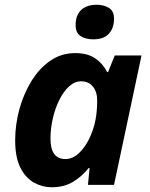

<svg xmlns="http://www.w3.org/2000/svg" viewBox="-20 -780 634 810"><path d="M198 10Q159 10 123.5 -9.5Q88 -29 66 -72.5Q44 -116 44 -188Q44 -255 62 -320Q80 -385 113 -438.5Q146 -492 192.5 -524Q239 -556 297 -556Q349 -556 381.5 -534Q414 -512 432 -476H436L464 -546H577L461 0H351L358 -71H354Q325 -35 287.5 -12.5Q250 10 198 10ZM256 -109Q286 -109 312 -133Q338 -157 356.5 -195Q375 -233 383 -275Q390 -311 390 -357Q390 -392 372 -414.5Q354 -437 322 -437Q295 -437 271.5 -415.5Q248 -394 230.5 -359Q213 -324 203 -281Q193 -238 193 -195Q193 -109 256 -109ZM373 -614Q342 -614 320.5 -627.5Q299 -641 299 -674Q299 -716 322.5 -738Q346 -760 388 -760Q417 -760 439 -747Q461 -734 461 -701Q461 -662 439.5 -638Q418 -614 373 -614Z"/></svg>

Font: Noto IKEA Latin
Style: Bold Italic
Weight: 700
Italic angle: -12°
Designer: Monotype Design Team
Foundry: Monotype Imaging Inc.
Version: Version 1.0